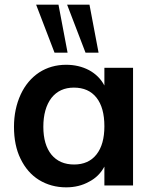

<svg xmlns="http://www.w3.org/2000/svg" viewBox="-20 -796 659 824"><path d="M551 -505V0H428V-81Q405 -38 362 -16Q319 8 264 8Q199 8 147 -24Q97 -55 68 -115Q40 -172 40 -252Q40 -328 69 -391Q97 -451 148 -485Q199 -518 264 -518Q318 -518 362 -495Q406 -471 428 -429V-505ZM298 -90Q360 -90 394 -133Q428 -176 428 -254Q428 -334 394 -377Q360 -420 297 -420Q236 -420 201 -376Q166 -330 166 -252Q166 -175 201 -132Q236 -90 298 -90ZM214 -570 135 -776H231L270 -570ZM347 -570 268 -776H364L403 -570Z"/></svg>

Font: PRinguin Sans
Style: Bold
Weight: 700
Designer: Vernon Adams
Foundry: Vernon Adams
Version: ""